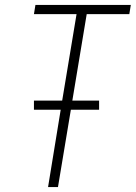

<svg xmlns="http://www.w3.org/2000/svg" viewBox="-20 -755 548 775"><path d="M174 0 225 -312H117V-349H231L289 -698H117L123 -735H508L502 -698H330L272 -349H380V-312H266L214 0Z"/></svg>

Font: Iosevka SS04 Extralight
Style: Italic
Weight: 200
Italic angle: -9°
Monospace: yes
Designer: Belleve Invis
Foundry: Belleve Invis
Version: Version 19.0.0; ttfautohint (v1.8.4)